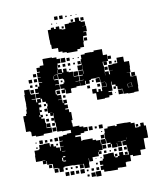

<svg xmlns="http://www.w3.org/2000/svg" viewBox="-101 -1020 936 1124"><g transform="rotate(-10 366.5 -458.5)"><path d="M297 -941H317V-921H297ZM327 -941H347V-921H327ZM363 -935H371V-927H363ZM394 -934H400V-928H394ZM425 -933H429V-929H425ZM253 -783H249V-812H248V-870H268V-880H286V-870H297V-881H317V-863H329V-859H351V-887H377V-891H415V-913H439V-891H447V-884H470V-858H451V-857H473V-825H451V-822H468V-800H446V-792H444V-764H441V-737H418V-730H399V-719H335V-725H311V-733H289V-757H253ZM448 -910H466V-892H448ZM390 -908H404V-894H390ZM274 -904H280V-898H274ZM309 -903V-899H305V-903ZM343 -877V-865H331V-877ZM448 -772V-790H466V-772ZM717 -193H718V-149H691V-86H660V-57H612V-65H596V-31H568V-29H563V-4H529V-5H512V5H460V4H431V-9H414V-33H431V-39H414V-63H434V-73H441V-96H469V-98H503V-74H509V-67H524V-73H534V-93H558V-73H568V-71H590V-92H587V-121H586V-129H564V-153H586V-156H562V-155H537V-154H559V-128H533V-150H531V-126H501V-150H496V-131H476V-151H495V-158H473V-184H470V-157H443V-124H420V-119H434V-103H418V-117H415V-92H377V-70H355V-90H353V-64H351V-36H321V-63H288V-64H259V-66H205V-62H198V-39H174V-62H167V-66H141V-93H138V-94H109V-117H106V-101H86V-121H102V-123H85V-122H47V-160H49V-188H75V-192H81V-216H109V-218H143V-197H148V-209H164V-193H178V-183H198V-162H202V-185H222V-187H202V-215H222V-218H203V-244H228V-249H253V-254H279V-272H227V-275H200V-304H199V-330H195V-372H197V-386H195V-372H177V-390H191V-391H166V-431H171V-449H164V-460H145V-481H137V-460H120V-449H134V-433H120V-417H119V-388H113V-377H119V-388H133V-374H122V-365H140V-338H143V-306H171V-276H119V-268H73V-274H49V-300H45V-305H20V-364H19V-398H37V-410H43V-434H47V-460H48V-482H47V-520H50V-547H82V-520H85V-515H110V-487H85V-484H109V-465H115V-482H136V-488H113V-514H133V-519H114V-543H133V-554H143V-574H163V-577H142V-605H160V-607H142V-635H160V-639H144V-663H165V-672H188V-709H244V-705H270V-694H289V-668H270V-658H283V-644H269V-657H266V-633H288V-611H296V-631H316V-611H326V-606H351V-577H352V-575H380V-547H356V-545H380V-517H356V-511H327V-510H322V-485H290V-510H286V-491H266V-511H285V-518H263V-544H285V-552H292V-571H286V-576H261V-605H238V-603H258V-579H235V-574H259V-548H235V-545H260V-517H233V-514H230V-491H236V-484H259V-458H237V-456H261V-434H266V-451H286V-431H269V-422H287V-400H269V-394H289V-375H300V-327H293V-310H295V-288H333V-280H355V-273H378V-249H355V-242H333V-234H299V-225H330V-197H336V-201H396V-190H415V-184H439V-158H442V-185H469V-218H473V-244H494V-253H538V-248H549V-258H603V-257H632V-249H654V-219H675V-222H686V-241H706V-222H717ZM437 -694V-700H475V-699H491V-706H541V-670H565V-632H532V-610H535V-572H534V-551H535V-572H557V-553H563V-574H583V-575H560V-607H587V-610H616V-641H656V-610H685V-572H683V-544H660V-543H678V-519H684V-518H713V-454H711V-426H684V-423H648V-426H621V-454H619V-457H592V-478H583V-489H564V-509H561V-456H536V-451H556V-431H536V-421H509V-418H463V-458H443V-484H469V-464H479V-478H493V-464H501V-486H531V-511H529V-488H503V-514H526V-515H500V-543H498V-546H472V-545H447V-540H437V-520H415V-540H411V-516H381V-546H405V-548H383V-574H405V-578H383V-604H409V-582H411V-633H410V-607H382V-635H408V-669H413V-694ZM293 -694H319V-668H293ZM327 -690H345V-672H327ZM363 -678V-684H369V-678ZM393 -678V-684H399V-678ZM405 -642H387V-660H405ZM567 -660H585V-642H567ZM314 -659V-643H298V-659ZM329 -658H343V-644H329ZM371 -646H361V-656H371ZM262 -631V-606H286V-609H264V-631ZM536 -631H556V-611H536ZM117 -630H135V-612H117ZM584 -629V-613H568V-629ZM601 -626H611V-616H601ZM340 -625V-617H332V-625ZM379 -578H353V-604H379ZM86 -601H106V-581H86ZM117 -600H135V-582H117ZM555 -600V-582H537V-600ZM234 -599H232V-580H234ZM103 -568V-554H89V-568ZM132 -567V-555H120V-567ZM271 -556V-566H281V-556ZM498 -519H474V-543H498ZM707 -520H685V-542H707ZM86 -541H106V-521H86ZM451 -526V-536H461V-526ZM236 -511H256V-491H236ZM418 -509H434V-493H418ZM478 -509H494V-493H478ZM679 -459V-483H657V-482H677V-460H655V-480H653V-459ZM283 -478V-464H269V-478ZM583 -464H569V-478H583ZM619 -428H593V-454H619ZM150 -435V-447H162V-435ZM578 -443V-439H574V-443ZM164 -403H148V-419H164ZM132 -417V-405H120V-417ZM161 -386V-376H151V-386ZM164 -343H148V-359H164ZM178 -359H194V-343H178ZM167 -310H145V-332H167ZM194 -313H178V-329H194ZM197 -280H175V-302H197ZM407 -272V-250H385V-272ZM445 -272H467V-250H445ZM432 -267V-255H420V-267ZM86 -221V-241H106V-221ZM176 -241H196V-221H176ZM119 -224V-238H133V-224ZM149 -224V-238H163V-224ZM673 -238V-224H659V-238ZM63 -228V-234H69V-228ZM453 -228V-234H459V-228ZM466 -191H446V-211H466ZM191 -206V-196H181V-206ZM70 -197H62V-205H70ZM592 -161V-172H591V-161ZM207 -155H227V-157H207ZM445 -152H467V-130H445ZM221 -127H207V-121H221ZM535 -100V-122H557V-100ZM200 -120V-100H205V-96H221V-101H206V-120ZM568 -119H584V-103H568ZM463 -118V-104H449V-118ZM509 -118H523V-104H509ZM482 -107V-115H490V-107ZM135 -72H117V-90H135ZM568 -89H584V-73H568ZM509 -88H523V-74H509ZM423 -78V-84H429V-78ZM394 -79V-83H398V-79ZM167 -40H145V-62H167ZM295 -40V-62H317V-40ZM210 -45V-57H222V-45ZM270 -45V-57H282V-45ZM241 -46V-56H251V-46ZM401 -46H391V-56H401ZM318 -9H294V-33H318ZM227 -10H205V-32H227ZM257 -10H235V-32H257ZM285 -12H267V-30H285ZM404 -13H388V-29H404ZM359 -14V-28H373V-14ZM331 -16V-26H341V-16ZM411 24H381V-6H411ZM378 21H354V-3H378ZM342 15H330V3H342Z"/></g></svg>

Font: Rubik-Storm
Style: Regular
Weight: 400
Designer: NaN (generative design), Hubert & Fischer (Rubik source font outlines)
Foundry: NaN, Hubert & Fischer
Version: Version 1.000